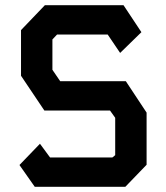

<svg xmlns="http://www.w3.org/2000/svg" viewBox="-20 -720 640 740"><path d="M153 -700H456L525 -596L443 -516L395 -587H200L182 -568V-451L212 -407H465L545 -286V-85L463 0H114L55 -84L134 -166L173 -113H413L424 -122V-266L404 -294H151L61 -428V-604Z"/></svg>

Font: Kode Mono
Style: Bold
Weight: 700
Monospace: yes
Designer: Isa Ozler
Foundry: Kadena LLC
Version: Version 1.206;gftools[0.9.28]